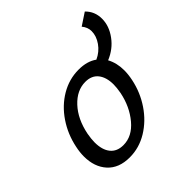

<svg xmlns="http://www.w3.org/2000/svg" viewBox="-160 -703 832 832"><g transform="rotate(-45 255.5 -287.5)"><path d="M511 -505Q511 -461 481 -420Q451 -379 402 -359Q421 -324 421 -279Q421 -254 415 -225Q402 -162 366.5 -109.5Q331 -57 280 -26Q229 5 171 5Q105 5 69 -34.5Q33 -74 33 -139Q33 -164 39 -192Q52 -256 87.5 -308.5Q123 -361 174 -391Q225 -421 283 -421Q335 -421 368 -397Q401 -412 421 -440.5Q441 -469 441 -499Q441 -523 424 -543L480 -580Q511 -550 511 -505ZM345 -268Q345 -312 325 -337.5Q305 -363 266 -363Q214 -363 171.5 -317.5Q129 -272 114 -197Q109 -169 109 -149Q109 -103 129.5 -77.5Q150 -52 189 -52Q243 -52 284.5 -101.5Q326 -151 340 -221Q345 -249 345 -268Z"/></g></svg>

Font: Ysabeau Medium
Style: Italic
Weight: 500
Italic angle: -12°
Designer: Christian Thalmann (Catharsis Fonts)
Version: Version 0.003